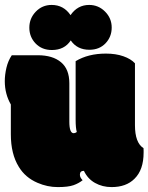

<svg xmlns="http://www.w3.org/2000/svg" viewBox="-26 -761 611 790"><path d="M277.3 -212.9Q259.3 -212.9 259.3 -260.3V-418.5Q259.3 -476.6 224.9 -505.1Q190.4 -533.7 129.9 -533.7H22.5Q7.3 -511.2 0.5 -482.4Q-6.3 -453.6 -6.3 -426.8Q-6.3 -374.5 18.6 -331.1V-208.5Q18.6 -127.4 51.3 -74.7Q78.1 -30.3 128.4 -8.8Q168.9 8.8 211.7 8.8Q254.4 8.8 276.4 1Q298.3 -6.8 314 -19.5Q302.7 -30.8 302.7 -42Q302.7 -58.1 319.3 -58.1Q334.5 -25.4 365 -8.3Q395.5 8.8 433.1 8.8Q493.2 8.8 527.3 -25.4Q564.9 -62 564.9 -133.3V-142.1Q564.9 -148.9 564.5 -151.4Q529.3 -173.3 529.3 -246.1V-500.5Q512.7 -518.6 481.7 -529.5Q450.7 -540.5 409.7 -540.5Q336.9 -540.5 285.2 -509.3V-268.1Q285.2 -233.9 290 -217.8Q283.2 -212.9 277.3 -212.9ZM186.5 -740.7Q147.9 -740.7 121.3 -713.1Q94.7 -685.5 94.7 -647.2Q94.7 -608.9 120.6 -582Q146.5 -555.2 187.5 -555.2Q239.3 -555.2 265.1 -594.7Q291.5 -556.2 341.8 -556.2Q382.8 -556.2 408.2 -582.8Q433.6 -609.4 433.6 -647.7Q433.6 -686 406.2 -713.4Q378.9 -740.7 340.8 -740.7Q293 -740.7 264.2 -698.7Q235.8 -740.7 186.5 -740.7Z"/></svg>

Font: Friends & Family
Style: Regular
Weight: 400
Designer: Sarang Kulkarni, Maithili Shingre, Noopur Datye
Foundry: Ek Type
Version: Version 1.000;hotconv 1.0.117;makeotfexe 2.5.65602